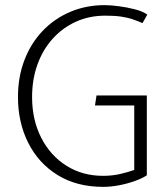

<svg xmlns="http://www.w3.org/2000/svg" viewBox="-20 -714 654 748"><path d="M350 -303H503V-52Q478 -43 447.5 -36Q417 -29 381 -29Q301 -29 238.5 -68.5Q176 -108 140.5 -177.5Q105 -247 105 -336Q105 -405 126 -463Q147 -521 185.5 -563.5Q224 -606 276 -629.5Q328 -653 390 -653Q426 -653 450.5 -649.5Q475 -646 495 -639.5Q515 -633 535 -624L554 -657Q536 -670 504.5 -678Q473 -686 441 -690Q409 -694 388 -694Q315 -694 253 -667.5Q191 -641 145.5 -593Q100 -545 75 -479.5Q50 -414 50 -336Q50 -237 90 -157.5Q130 -78 204.5 -32Q279 14 382 14Q411 14 443 8Q475 2 504.5 -8.5Q534 -19 552 -31V-342H356Z"/></svg>

Font: Catamaran Thin
Style: Regular
Weight: 100
Designer: Pria Ravichandran
Version: Version 2.000